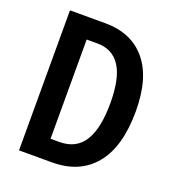

<svg xmlns="http://www.w3.org/2000/svg" viewBox="-130 -817 839 920"><g transform="rotate(20 289.0 -357.0)"><path d="M532 -367Q532 -187 455.5 -93.5Q379 0 238 0H70V-714H250Q384 -714 458 -625.5Q532 -537 532 -367ZM404 -362Q404 -489 364.5 -549.5Q325 -610 248 -610H193V-104H238Q323 -104 363.5 -168.5Q404 -233 404 -362Z"/></g></svg>

Font: Avrile Sans Condensed SemiBold
Style: Regular
Weight: 600
Width: 3
Designer: Monotype Design Team
Foundry: Monotype Imaging Inc.
Version: Version 2.001;September 10, 2019;FontCreator 11.5.0.2425 64-